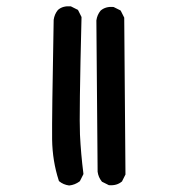

<svg xmlns="http://www.w3.org/2000/svg" viewBox="-20 -604 540 606"><path d="M197.8 -18.6Q180.2 -21 167 -31.7L166 -32.7L165.5 -34.2Q145.5 -95.7 144.5 -163.6Q143.6 -230.5 149.4 -541V-541.5Q151.9 -559.1 162.6 -572.3L163.1 -572.8Q170.9 -579.6 180.9 -582.3Q190.9 -585 202.6 -584H203.6L204.6 -583.5L224.1 -573.7L226.1 -572.8L226.6 -571.3L227.1 -570.8L236.8 -551.3L237.3 -550.3V-548.8Q233.4 -395 232.2 -302Q231 -209 232.4 -179.2Q235.4 -117.7 243.2 -56.6V-54.7L242.7 -53.2L232.9 -33.7L231.9 -32.2L231 -31.2Q223.6 -25.9 215.6 -22.7Q207.5 -19.5 198.7 -18.6H198.2ZM322.8 -20 303.2 -29.8 301.8 -30.3 301.3 -31.2Q290.5 -44.4 288.1 -62V-62.5L284.2 -539.1V-539.6Q286.6 -557.1 297.4 -570.3L297.9 -570.8Q313.5 -584 337.4 -582H338.4L339.4 -581.5L358.9 -571.8L360.8 -570.8L361.3 -569.3L361.8 -568.8L371.6 -549.3L372.1 -548.3V-546.9L376 -54.7V-53.2L375.5 -52.2L365.7 -32.7L365.2 -31.2L364.3 -30.8Q348.6 -17.6 324.7 -19.5H323.7Z"/></svg>

Font: NaikaiFont
Style: SemiBold
Weight: 600
Version: Version 1.89